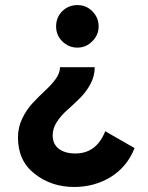

<svg xmlns="http://www.w3.org/2000/svg" viewBox="-20 -533 593 767"><path d="M289.1 -512.7Q324.2 -512.7 348.6 -488.3Q374 -462.9 374 -427.7Q374 -392.6 348.6 -368.2Q324.2 -342.8 289.1 -342.8Q253.9 -342.8 228.5 -368.2Q204.1 -392.6 204.1 -427.7Q204.1 -462.9 228.5 -488.3Q253.9 -512.7 289.1 -512.7ZM358.4 -264.6Q358.4 -228.5 340.8 -196.3Q323.2 -164.1 297.9 -139.6Q274.4 -116.2 249 -93.8Q224.6 -72.3 207 -45.9Q190.4 -19.5 190.4 6.8Q190.4 42 213.9 60.5Q238.3 80.1 281.2 80.1Q365.2 80.1 400.4 -8.8Q439.5 13.7 517.6 58.6Q488.3 132.8 422.9 173.8Q357.4 213.9 276.4 213.9Q184.6 213.9 118.2 161.1Q51.8 109.4 51.8 16.6Q51.8 -25.4 69.3 -60.5Q86.9 -96.7 111.3 -122.1Q135.7 -148.4 160.2 -170.9Q184.6 -193.4 202.1 -216.8Q219.7 -241.2 219.7 -264.6Q265.6 -264.6 358.4 -264.6Z"/></svg>

Font: LeFont
Style: Regular
Weight: 700
Designer: Leryon MEDIA
Version: Version 1.0